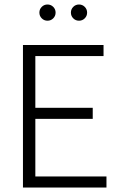

<svg xmlns="http://www.w3.org/2000/svg" viewBox="-20 -833 566 853"><path d="M155 -777Q155 -792 165.5 -802.5Q176 -813 191 -813Q206 -813 216.5 -802.5Q227 -792 227 -777Q227 -762 216.5 -751.5Q206 -741 191 -741Q176 -741 165.5 -751.5Q155 -762 155 -777ZM295 -777Q295 -792 305.5 -802.5Q316 -813 331 -813Q346 -813 356.5 -802.5Q367 -792 367 -777Q367 -762 356.5 -751.5Q346 -741 331 -741Q316 -741 305.5 -751.5Q295 -762 295 -777ZM82 -633H440V-584H137V-354H392V-305H137V-49H453V0H82Z"/></svg>

Font: TajawalTap
Style: Regular
Weight: 300
Designer: Boutros Fonts
Foundry: Created by Boutros International 2017
Version: Version 2.700